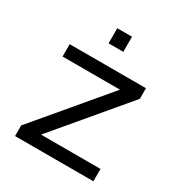

<svg xmlns="http://www.w3.org/2000/svg" viewBox="-172 -850 911 970"><g transform="rotate(30 283.5 -365.0)"><path d="M231 -642H317V-730H231ZM56 0H513V-72H166.1L508 -478V-540H63V-468H398L56 -62Z"/></g></svg>

Font: Resamitz
Style: Bold
Weight: 700
Designer: gluk
Foundry: gluk
Version: Version 0.047